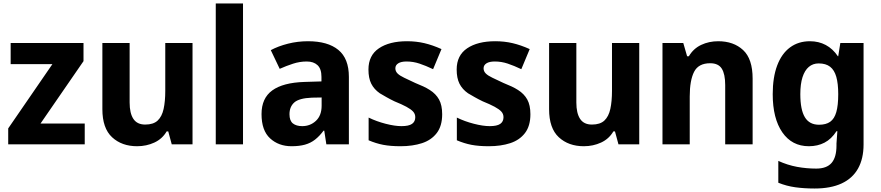

<svg xmlns="http://www.w3.org/2000/svg" viewBox="-20 -826 5042 1099"><path d="M27 0V-91L280 -459H41V-580H458V-476L212 -119H465V0Z M765 11Q677 11 621.5 -40.5Q566 -92 566 -201V-580H722V-239Q722 -178 743.5 -145.5Q765 -113 811 -113Q858 -113 882.5 -136Q907 -159 916.5 -202.5Q926 -246 926 -306V-580H1082V0H963L943 -74H934Q909 -31 863.5 -10Q818 11 765 11Z M1215 0V-806H1371V0Z M1649 11Q1575 11 1526 -34Q1477 -79 1477 -173Q1477 -264 1538.5 -308.5Q1600 -353 1722 -357L1820 -360V-386Q1820 -432 1797.5 -453Q1775 -474 1736 -474Q1696 -474 1657.5 -461.5Q1619 -449 1581 -432L1530 -539Q1573 -562 1628.5 -576Q1684 -590 1743 -590Q1856 -590 1916.5 -540.5Q1977 -491 1977 -386V0H1848L1836 -78H1832Q1809 -47 1783.5 -27Q1758 -7 1725.5 2Q1693 11 1649 11ZM1710 -104Q1756 -104 1788.5 -134.5Q1821 -165 1821 -221V-268L1765 -267Q1692 -264 1664.5 -239.5Q1637 -215 1637 -172Q1637 -135 1656.5 -119.5Q1676 -104 1710 -104Z M2273 11Q2215 11 2173.5 3Q2132 -5 2090 -23V-153Q2135 -131 2187.5 -117.5Q2240 -104 2278 -104Q2320 -104 2338.5 -117Q2357 -130 2357 -155Q2357 -174 2344.5 -187.5Q2332 -201 2306 -215Q2280 -229 2238 -246Q2213 -258 2192 -270Q2171 -282 2154 -292Q2121 -315 2105 -347Q2089 -379 2089 -428Q2089 -509 2149 -549.5Q2209 -590 2310 -590Q2362 -590 2409 -579Q2456 -568 2507 -545L2459 -430Q2417 -450 2381 -462Q2345 -474 2307 -474Q2276 -474 2259.5 -463.5Q2243 -453 2243 -435Q2243 -418 2255.5 -405.5Q2268 -393 2293.5 -381Q2319 -369 2357 -351Q2382 -341 2402.5 -331.5Q2423 -322 2440 -311Q2475 -289 2493 -256.5Q2511 -224 2511 -172Q2511 -105 2480 -64.5Q2449 -24 2395.5 -6.5Q2342 11 2273 11Z M2778 11Q2720 11 2678.5 3Q2637 -5 2595 -23V-153Q2640 -131 2692.5 -117.5Q2745 -104 2783 -104Q2825 -104 2843.5 -117Q2862 -130 2862 -155Q2862 -174 2849.5 -187.5Q2837 -201 2811 -215Q2785 -229 2743 -246Q2718 -258 2697 -270Q2676 -282 2659 -292Q2626 -315 2610 -347Q2594 -379 2594 -428Q2594 -509 2654 -549.5Q2714 -590 2815 -590Q2867 -590 2914 -579Q2961 -568 3012 -545L2964 -430Q2922 -450 2886 -462Q2850 -474 2812 -474Q2781 -474 2764.5 -463.5Q2748 -453 2748 -435Q2748 -418 2760.5 -405.5Q2773 -393 2798.5 -381Q2824 -369 2862 -351Q2887 -341 2907.5 -331.5Q2928 -322 2945 -311Q2980 -289 2998 -256.5Q3016 -224 3016 -172Q3016 -105 2985 -64.5Q2954 -24 2900.5 -6.5Q2847 11 2778 11Z M3322 11Q3234 11 3178.5 -40.5Q3123 -92 3123 -201V-580H3279V-239Q3279 -178 3300.5 -145.5Q3322 -113 3368 -113Q3415 -113 3439.5 -136Q3464 -159 3473.5 -202.5Q3483 -246 3483 -306V-580H3639V0H3520L3500 -74H3491Q3466 -31 3420.5 -10Q3375 11 3322 11Z M3772 0V-580H3891L3913 -504H3923Q3949 -548 3993.5 -569Q4038 -590 4091 -590Q4179 -590 4233.5 -539.5Q4288 -489 4288 -376V0H4131V-339Q4131 -402 4111.5 -433Q4092 -464 4045 -464Q3978 -464 3953 -415Q3928 -366 3928 -274V0Z M4643 253Q4583 253 4532.5 246Q4482 239 4435 220V95Q4488 119 4542 129Q4596 139 4652 139Q4712 139 4740 106.5Q4768 74 4768 7V-5L4773 -75H4768Q4739 -30 4699.5 -9.5Q4660 11 4610 11Q4513 11 4458 -68.5Q4403 -148 4403 -287Q4403 -383 4428.5 -451Q4454 -519 4502 -554.5Q4550 -590 4616 -590Q4666 -590 4706.5 -568.5Q4747 -547 4776 -504H4778L4790 -580H4923V1Q4923 82 4891.5 138.5Q4860 195 4797.5 224Q4735 253 4643 253ZM4668 -112Q4708 -112 4732 -129Q4756 -146 4767 -184.5Q4778 -223 4778 -287Q4778 -347 4767 -386Q4756 -425 4731.5 -444Q4707 -463 4666 -463Q4633 -463 4609.5 -443Q4586 -423 4573.5 -384Q4561 -345 4561 -287Q4561 -198 4587 -155Q4613 -112 4668 -112Z"/></svg>

Font: Menbere
Style: Regular
Weight: 400
Designer: Aleme Tadesse
Foundry: Sorkin Type Co
Version: Version 1.000